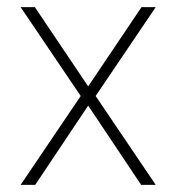

<svg xmlns="http://www.w3.org/2000/svg" viewBox="-20 -520 496 540"><path d="M38 -500 207 -250 38 0H79L228 -223L377 0H418L249 -250L418 -500H378L228 -277L78 -500Z"/></svg>

Font: TitilliumText22L
Style: 1 wt
Weight: 100
Designer: Campivisivi
Foundry: Campivisivi
Version: 1.000